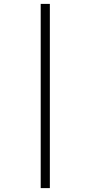

<svg xmlns="http://www.w3.org/2000/svg" viewBox="-20 -777 466 986"><path d="M189 -757H236V189H189Z"/></svg>

Font: Taviraj ExtraLight
Style: Regular
Weight: 200
Designer: Katatrad Team
Foundry: CadsonDemak
Version: Version 1.030